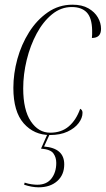

<svg xmlns="http://www.w3.org/2000/svg" viewBox="-20 -566 451 819"><path d="M193 10Q125 10 81 -40Q37 -90 37 -191Q37 -252 54 -314Q71 -376 104 -428.5Q137 -481 184 -513.5Q231 -546 289 -546Q330 -546 357 -530.5Q384 -515 397.5 -491.5Q411 -468 411 -443Q411 -404 372 -404Q373 -411 373 -419.5Q373 -428 373 -437Q372 -490 350 -513Q328 -536 286 -536Q240 -536 202 -505Q164 -474 136.5 -423Q109 -372 94 -310.5Q79 -249 79 -189Q79 -97 111.5 -48.5Q144 0 194 0Q242 0 273.5 -27Q305 -54 322 -102Q332 -97 332 -85Q332 -63 315.5 -41Q299 -19 268 -4.5Q237 10 193 10ZM145 233Q116 233 83 222L85 213Q100 218 114.5 220Q129 222 139 222Q179 222 199.5 195.5Q220 169 220 129Q220 105 207.5 88Q195 71 155 68L185 0H195L168 59Q254 66 254 135Q254 180 224 206.5Q194 233 145 233Z"/></svg>

Font: Noto Serif Display SemiCondensed ExtraLight
Style: Italic
Weight: 200
Width: 4
Italic angle: -12°
Designer: Monotype Design Team
Foundry: Monotype Imaging Inc.
Version: Version 2.009